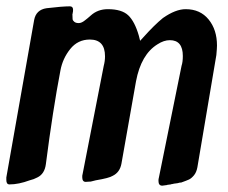

<svg xmlns="http://www.w3.org/2000/svg" viewBox="-33 -587 721 607"><path d="M410 -458 421 -470Q455 -508 482 -530Q522 -558 554 -558Q600 -558 626.5 -525.5Q653 -493 653 -443Q653 -435 651 -413L591 -58Q588 -42 580 -32.5Q572 -23 564.5 -19.5Q557 -16 540 -10Q538 -10 534.5 -9.5Q531 -9 529 -8L522 -7Q519 -7 511 -5Q508 -5 507 -4L499 -3Q496 -3 495 -2Q481 0 480 0Q468 0 468 -15Q468 -22 469 -24L541 -379Q545 -391 545 -410Q545 -460 504 -460Q485 -460 465 -447Q413 -415 397 -330L351 -70Q346 -42 323 -31Q312 -24 270 -17L254 -13Q250 -13 245 -12.5Q240 -12 238 -12Q227 -12 227 -27Q227 -34 228 -36L295 -379Q299 -394 299 -409Q299 -462 251 -462Q213 -462 189 -432Q165 -402 158 -364Q134 -239 112 -68Q108 -37 85 -26Q74 -20 61 -17Q26 -4 -3 -4Q-13 -4 -13 -18V-26L75 -524Q81 -556 114 -561Q164 -567 188 -567Q198 -567 198 -556Q198 -550 197 -547V-545L196 -543V-541Q196 -531 196.5 -526.5Q197 -522 202 -518Q207 -514 216 -514Q225 -514 236 -523Q244 -529 254 -538Q276 -558 308 -558Q352 -558 372.5 -538.5Q393 -519 406 -474Z"/></svg>

Font: Bangerz Fix
Style: Regular
Weight: 400
Designer: vernon adams
Foundry: Vernon Adams
Version: Version 2.10;December 28, 2023;FontCreator 13.0.0.2683 64-bi